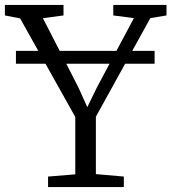

<svg xmlns="http://www.w3.org/2000/svg" viewBox="-29 -763 699 783"><path d="M278 -52V-286L53 -688L-9 -700V-743H230V-700L146 -689L291 -406L327 -326L366 -406L517 -689L433 -700V-743H650V-700L584 -689L362 -287V-53L476 -43V0H167V-43ZM601.5 -555.5V-503H36V-555.5Z"/></svg>

Font: Merriweather Light
Style: Regular
Weight: 300
Designer: Eben Sorkin
Foundry: Eben Sorkin
Version: Version 2.100